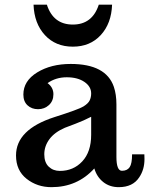

<svg xmlns="http://www.w3.org/2000/svg" viewBox="-20 -772 623 802"><path d="M46.9 0ZM466.3 -116.7Q466.3 -58.6 489.3 -58.6Q511.2 -58.6 521.5 -73.5Q531.7 -88.4 531.7 -127.4H583Q583.5 -121.1 583.5 -107.4Q583.5 -63.5 561.5 -31.2Q534.7 9.8 476.1 9.8Q438 9.8 411.1 -11.7Q384.3 -33.2 374 -68.4Q303.2 9.8 194.8 9.8Q135.3 9.8 91.1 -25.1Q46.9 -60.1 46.9 -122.6Q46.9 -231 207 -282.7Q308.6 -314.9 328.6 -327.4Q348.6 -339.8 354.7 -352.8Q360.8 -365.7 360.8 -381.8Q360.8 -410.6 332.5 -429.9Q304.2 -449.2 258.8 -449.2Q213.4 -449.2 178.7 -424.8Q203.1 -406.7 203.1 -378.4Q203.1 -350.1 184.3 -333Q165.5 -315.9 138.9 -315.9Q112.3 -315.9 95 -332Q77.6 -348.1 77.6 -377Q77.6 -434.1 135.3 -469.5Q192.9 -504.9 275.4 -504.9Q422.9 -504.9 455.6 -409.2Q466.3 -377.4 466.3 -335.9ZM230 -58.1Q286.6 -58.1 323.7 -97.9Q360.8 -137.7 360.8 -209V-284.2Q329.6 -268.1 294.7 -254.9Q259.8 -241.7 251 -238.3Q208 -219.7 186.5 -190.7Q165 -161.6 165 -127.4Q165 -93.3 183.6 -75.7Q202.1 -58.1 230 -58.1ZM284.2 -669.4Q365.7 -669.4 392.6 -752.4H448.2Q445.3 -673.8 400.9 -625.5Q356.4 -577.1 284.2 -577.1Q211.9 -577.1 167.5 -625.5Q123 -673.8 120.1 -752.4H175.8Q202.6 -669.4 284.2 -669.4Z"/></svg>

Font: Arbutus Slab
Style: Regular
Weight: 400
Version: Version 1.002; ttfautohint (v0.92) -l 10 -r 16 -G 200 -x 7 -